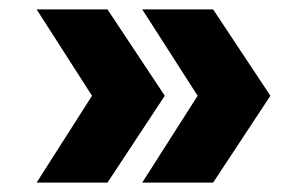

<svg xmlns="http://www.w3.org/2000/svg" viewBox="-20 -449 644 409"><path d="M401 -245 283 -429H434L556 -245L434 -60H283ZM176 -245 58 -429H209L331 -245L209 -60H58Z"/></svg>

Font: Montserrat_am3
Style: Bold
Weight: 700
Designer: Julieta Ulanovsky
Foundry: Julieta Ulanovsky. Armenina letters added by Vahan Hovhannisyan
Version: Version 2.001